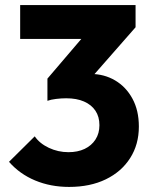

<svg xmlns="http://www.w3.org/2000/svg" viewBox="-20 -726 599 757"><path d="M252.5 11Q179.5 11 118.5 -14.5Q57.5 -40 15.5 -88L117 -188.5Q136 -160.5 172.5 -143.2Q209 -126 250 -126Q286.5 -126 313.8 -139Q341 -152 356.5 -176Q372 -200 372 -232.5Q372 -266 356.2 -289.5Q340.5 -313 311.2 -325.8Q282 -338.5 241 -338.5Q222 -338.5 201.2 -336Q180.5 -333.5 167 -328.5L236 -415.5Q264 -423.5 289.5 -429Q315 -434.5 336.5 -434.5Q390.5 -434.5 433.8 -409Q477 -383.5 502.2 -337Q527.5 -290.5 527.5 -227Q527.5 -156.5 493.2 -102.8Q459 -49 397.2 -19Q335.5 11 252.5 11ZM167 -328.5V-416L339 -617.5L514.5 -618.5L336 -415ZM59.5 -572.5V-706H514.5V-618.5L391.5 -572.5Z"/></svg>

Font: Outfit Thin
Style: Regular
Weight: 100
Designer: Rodrigo Fuenzalida
Foundry: fragTYPE
Version: Version 1.100;gftools[0.9.27]